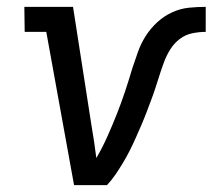

<svg xmlns="http://www.w3.org/2000/svg" viewBox="-20 -540 640 560"><path d="M196 0 115 -447H52L51 -520H193L247 -173Q251 -150 254.5 -126.5Q258 -103 261 -79Q279 -110 293.5 -142.5Q308 -175 321 -208Q334 -241 345 -274Q356 -307 366 -341Q374 -365 382.5 -389Q391 -413 405 -435Q419 -457 438.5 -475Q458 -493 482 -504Q506 -515 531 -517.5Q556 -520 580 -520V-447Q561 -447 541 -443Q521 -439 504.5 -426.5Q488 -414 477 -396.5Q466 -379 459 -360.5Q452 -342 446 -323Q440 -304 434 -285.5Q428 -267 421 -248.5Q414 -230 407 -211.5Q400 -193 392 -174.5Q384 -156 376 -138Q368 -120 359 -102Q350 -84 339.5 -66.5Q329 -49 317.5 -32Q306 -15 292 0Z"/></svg>

Font: Iosevka Etoile
Style: Italic
Weight: 400
Italic angle: -9°
Designer: Belleve Invis
Foundry: Belleve Invis
Version: Version 22.1.2; ttfautohint (v1.8.4)